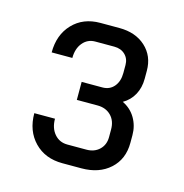

<svg xmlns="http://www.w3.org/2000/svg" viewBox="-72 -772 532 556"><g transform="rotate(15 193.5 -494.5)"><path d="M337 -415V-392Q337 -343 304.5 -313.5Q272 -284 219 -284H162Q110 -284 78 -317Q46 -350 46 -403H108Q108 -375 123 -357.5Q138 -340 162 -340H219Q243 -340 258 -354.5Q273 -369 273 -392V-415Q273 -441 257.5 -456.5Q242 -472 217 -472H155V-526H217Q239 -526 252 -541.5Q265 -557 265 -582V-606Q265 -625 252.5 -637Q240 -649 220 -649H163Q140 -649 125.5 -631.5Q111 -614 111 -586H49Q49 -639 80.5 -672Q112 -705 163 -705H220Q269 -705 299 -677.5Q329 -650 329 -606V-582Q329 -555 317.5 -534Q306 -513 285 -501Q310 -489 323.5 -466Q337 -443 337 -415Z"/></g></svg>

Font: Bai Jamjuree
Style: Regular
Weight: 400
Designer: Katatrad Aksorn Co.,Ltd.
Foundry: Cadson Demak Co.,Ltd.
Version: Version 1.000; ttfautohint (v1.6)